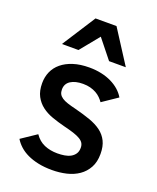

<svg xmlns="http://www.w3.org/2000/svg" viewBox="-144 -852 781 953"><g transform="rotate(20 246.0 -375.5)"><path d="M446.8 -142.1Q446.8 -99.6 430.4 -69.8Q414.1 -40 386.5 -21Q358.9 -2 322.8 6.6Q286.6 15.1 247.1 15.1Q207 15.1 174.6 8.3Q142.1 1.5 116.7 -10.5Q91.3 -22.5 73 -39.1Q54.7 -55.7 43 -75.2L123 -128.9Q144 -98.1 174.8 -85Q205.6 -71.8 244.1 -71.8Q263.2 -71.8 281.2 -74.7Q299.3 -77.6 313.2 -85.2Q327.1 -92.8 335.7 -105.5Q344.2 -118.2 344.2 -137.2Q344.2 -151.9 337.9 -162.1Q331.5 -172.4 317.9 -180.4Q304.2 -188.5 282.5 -195.6Q260.7 -202.6 230 -210Q195.3 -218.8 163.6 -230Q131.8 -241.2 107.7 -259.5Q83.5 -277.8 68.8 -305.4Q54.2 -333 54.2 -374Q54.2 -406.7 66.4 -434.6Q78.6 -462.4 103.3 -482.9Q127.9 -503.4 164.3 -515.1Q200.7 -526.9 249 -526.9Q282.7 -526.9 312.3 -520.5Q341.8 -514.2 366 -502.4Q390.1 -490.7 408.7 -474.4Q427.2 -458 439 -438L358.9 -383.8Q351.6 -394.5 341.3 -404.8Q331.1 -415 317.1 -422.9Q303.2 -430.7 285.9 -435.3Q268.6 -439.9 247.1 -439.9Q206.1 -439.9 181.6 -424.1Q157.2 -408.2 157.2 -377.9Q157.2 -363.8 162.4 -354Q167.5 -344.2 179 -336.4Q190.4 -328.6 209 -322.5Q227.5 -316.4 253.9 -310.1Q298.3 -298.8 334.2 -286.1Q370.1 -273.4 395 -254.9Q419.9 -236.3 433.3 -209.2Q446.8 -182.1 446.8 -142.1ZM329.1 -589.8 249 -689.9 167.5 -589.8H80.1L193.4 -766.1H304.2L417.5 -589.8Z"/></g></svg>

Font: Lorenzo Sans Medium
Style: Regular
Weight: 500
Foundry: Intel Corporation
Version: Version 1.00; ttfautohint (v1.5)